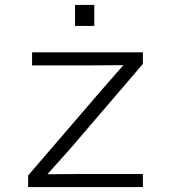

<svg xmlns="http://www.w3.org/2000/svg" viewBox="-20 -758 690 778"><path d="M94 0V-47L389 -390L480 -494L341 -493H110V-546H559V-499L266 -157L172 -52L312 -53H559V0ZM284 -653V-738H362V-653Z"/></svg>

Font: Azeret Mono ExtraLight
Style: Regular
Weight: 250
Designer: Martin Vácha
Foundry: Displaay
Version: Version 1.002